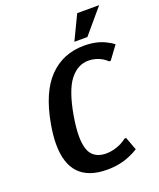

<svg xmlns="http://www.w3.org/2000/svg" viewBox="-163 -1000 922 1110"><g transform="rotate(-20 297.5 -445.0)"><path d="M74 -229Q74 -283 86 -350Q119 -535 205 -622.5Q291 -710 420 -710Q497 -710 551 -682Q578 -669 595 -655L536 -575H526Q518 -584 498 -597Q458 -620 414 -620Q348 -620 300 -559Q252 -498 226 -350Q214 -278 214 -229Q214 -148 243.5 -114Q273 -80 329 -80Q375 -80 421 -102Q444 -114 457 -125H467L497 -45Q475 -30 443 -17Q380 10 303 10Q74 10 74 -229ZM376 -750 448 -900H583L456 -750Z"/></g></svg>

Font: Scada
Style: Bold Italic
Weight: 700
Italic angle: -10°
Version: Version 4.000